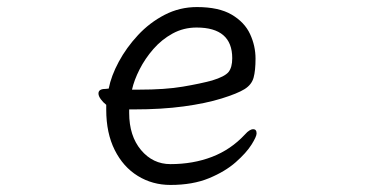

<svg xmlns="http://www.w3.org/2000/svg" viewBox="-20 -506 1040 544"><path d="M346 -196V-186Q346 -121 379.5 -81Q413 -41 463 -41Q527 -41 580.5 -61.5Q634 -82 674 -125Q681 -133 687 -136.5Q693 -140 697 -140Q707 -140 707 -128Q707 -119 692.5 -96Q678 -73 648 -46.5Q618 -20 572 -1Q526 18 463 18Q412 18 370.5 -7.5Q329 -33 305 -81Q281 -129 281 -195V-209Q272 -216 265.5 -225Q259 -234 259 -241Q259 -254 278 -254Q279 -254 283 -254.5Q287 -255 288 -255Q295 -291 316.5 -331Q338 -371 371 -406.5Q404 -442 446.5 -464Q489 -486 538 -486Q600 -486 636.5 -464.5Q673 -443 688.5 -409.5Q704 -376 704 -340Q704 -306 698.5 -286Q693 -266 673 -253.5Q653 -241 608 -227Q563 -213 500.5 -204.5Q438 -196 359 -196ZM374 -252Q448 -252 498 -260.5Q548 -269 581 -278Q617 -289 627.5 -302Q638 -315 638 -341Q638 -428 537 -428Q500 -428 469 -411Q438 -394 414.5 -367Q391 -340 375.5 -309.5Q360 -279 354 -252Z"/></svg>

Font: Moon Stars Kai T HW
Style: Regular
Weight: 400
Designer: GuiWonder
Version: Version 1.101